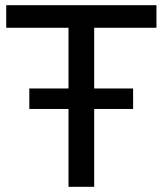

<svg xmlns="http://www.w3.org/2000/svg" viewBox="-20 -720 627 740"><path d="M583 -613V-700H4V-613H244V-379H93V-300H244V0H343V-300H493V-379H343V-613Z"/></svg>

Font: AWKNG-Font Medium
Style: Regular
Weight: 500
Designer: Awakening Church
Foundry: Awakening Church
Version: Version 1.700;PS 001.700;hotconv 1.0.88;makeotf.lib2.5.64775